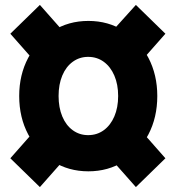

<svg xmlns="http://www.w3.org/2000/svg" viewBox="-20 -726 692 780"><path d="M149 -445 22 -589 142 -706 280 -550ZM142 34 22 -83 149 -227 280 -122ZM532 34 394 -122 525 -227 652 -83ZM525 -445 394 -553 532 -706 652 -589ZM339 -30Q258 -30 194.5 -70.5Q131 -111 94.5 -180Q58 -249 58 -336Q58 -422 94.5 -491Q131 -560 194.5 -600.5Q258 -641 339 -641Q420 -641 483.5 -600.5Q547 -560 583 -491Q619 -422 619 -336Q619 -249 583 -180Q547 -111 483.5 -70.5Q420 -30 339 -30ZM338 -177Q374 -177 401.5 -197Q429 -217 444.5 -253Q460 -289 460 -336Q460 -383 444.5 -419Q429 -455 401.5 -475Q374 -495 338 -495Q303 -495 275.5 -475Q248 -455 233 -419Q218 -383 218 -336Q218 -289 233 -253Q248 -217 275.5 -197Q303 -177 338 -177Z"/></svg>

Font: Azeret Mono Thin ExtraBold
Style: Italic
Weight: 800
Italic angle: -12°
Version: Version 1.002